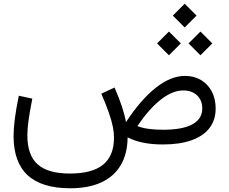

<svg xmlns="http://www.w3.org/2000/svg" viewBox="-20 -781 1236 1038"><path d="M914.4 -696.7 978.4 -632.5 1042.7 -696.7 978.4 -760.8ZM999.5 -546.3 1063.5 -482.2 1127.8 -546.3 1063.5 -610.5ZM829.2 -546.3 893.3 -482.2 957.6 -546.3 893.3 -610.5ZM970.5 -292.1Q1017.1 -292.1 1045.4 -265.4Q1073.6 -238.6 1073.6 -194.7Q1073.6 -138.6 1020.5 -109.1Q967.3 -79.5 860.6 -79.5Q772.7 -79.5 722.8 -99.4Q786.3 -193.3 849.6 -242.7Q913 -292.1 970.5 -292.1ZM979.6 -370.6Q903.3 -370.6 822 -306.4Q740.7 -242.2 661 -120.6Q654.4 -158.9 639.6 -203.8Q624.8 -248.8 599.3 -307.9L527.7 -274.5Q553.1 -215.7 568.1 -172.8Q583.1 -129.8 589.7 -97.3Q596.3 -64.8 596.3 -36.9Q596.3 61.2 537.4 109.2Q478.5 157.2 357.6 157.2Q239 157.2 183.4 107.5Q127.9 57.7 127.9 -49.3Q127.9 -82.8 134.1 -129Q140.4 -175.2 154.8 -247.7L81.9 -263.5Q67 -192.4 60.2 -139.5Q53.4 -86.7 53.4 -45.6Q53.4 96.3 129.7 166.5Q206.1 236.8 359.6 236.8Q459.6 236.8 528.4 204.7Q597.2 172.7 633.2 111.1Q669.2 49.5 669.9 -38.5Q743.3 0 860.7 0Q953 0 1016.7 -23.1Q1080.3 -46.2 1113.1 -89.5Q1145.9 -132.8 1145.9 -193.9Q1145.9 -246.5 1125 -286.3Q1104.1 -326.1 1066.6 -348.4Q1029.2 -370.6 979.6 -370.6Z"/></svg>

Font: Estedad-FD VF
Style: Regular
Weight: 100
Designer: Amin Abedi
Version: Version 7.3